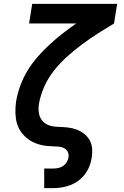

<svg xmlns="http://www.w3.org/2000/svg" viewBox="-20 -755 640 990"><path d="M208 215V114H254Q266 114 279.5 111.5Q293 109 304.5 101.5Q316 94 323.5 82Q331 70 333 57Q336 42 329.5 28.5Q323 15 310 8.5Q297 2 282 1Q267 0 252 -0.5Q237 -1 221.5 -2.5Q206 -4 192 -7.5Q178 -11 164.5 -16Q151 -21 139 -28.5Q127 -36 116 -45Q105 -54 96 -65Q87 -76 80 -88.5Q73 -101 68.5 -115Q64 -129 62 -143.5Q60 -158 59.5 -173Q59 -188 60 -203Q61 -218 63 -234L64 -237Q71 -277 86 -317Q101 -357 123.5 -393.5Q146 -430 175 -463Q204 -496 236 -525.5Q268 -555 302.5 -582Q337 -609 373 -634H130L146 -735H584L568 -634Q526 -609 484.5 -582.5Q443 -556 403.5 -526.5Q364 -497 327 -464Q290 -431 259.5 -392.5Q229 -354 209 -310Q189 -266 181 -220Q177 -196 180.5 -172.5Q184 -149 198.5 -132Q213 -115 235.5 -108Q258 -101 282 -101H283Q307 -100 330 -97.5Q353 -95 374.5 -87Q396 -79 413.5 -65.5Q431 -52 442 -32.5Q453 -13 455 10Q457 33 453 57Q450 79 441.5 101Q433 123 418.5 142.5Q404 162 384.5 176.5Q365 191 343 199.5Q321 208 298 211.5Q275 215 253 215Z"/></svg>

Font: Iosevka Aile Oblique
Style: Bold
Weight: 700
Italic angle: -9°
Designer: Belleve Invis
Foundry: Belleve Invis
Version: Version 31.1.0; ttfautohint (v1.8.4)